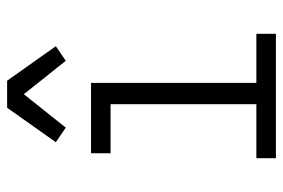

<svg xmlns="http://www.w3.org/2000/svg" viewBox="-148 -648 796 540"><g transform="rotate(-90 250.0 -378.0)"><path d="M75 0V-55H227V-465H89V-520H287V-55H425V0ZM161 -591 120 -619 217 -756H293L390 -619L349 -591L255 -709Z"/></g></svg>

Font: Iosevka Fixed SS04 Light
Style: Regular
Weight: 300
Monospace: yes
Designer: Belleve Invis
Foundry: Belleve Invis
Version: Version 32.5.0